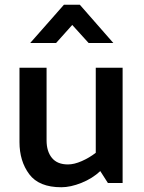

<svg xmlns="http://www.w3.org/2000/svg" viewBox="-20 -770 604 808"><path d="M216 -589H107L249 -750H316L457 -589H353L284 -665ZM402 -50Q369 -19 323 -0.5Q277 18 238 18Q144 18 103 -37Q62 -92 62 -172V-485H176V-179Q176 -133 198.5 -105.5Q221 -78 266 -78Q292 -78 324 -92Q356 -106 383 -127V-485H496V0H434Z"/></svg>

Font: Palanquin SemiBold
Style: Regular
Weight: 600
Designer: Pria Ravichandran
Version: Version 1.0.4